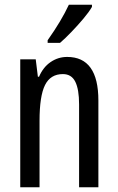

<svg xmlns="http://www.w3.org/2000/svg" viewBox="-20 -786 496 806"><path d="M262 -547Q393 -547 393 -364V0H312V-348Q312 -411 296 -443Q280 -475 244 -475Q192 -475 169 -429Q146 -383 146 -279V0H65V-537H130L139 -464H144Q161 -504 192.5 -525.5Q224 -547 262 -547ZM366 -757Q354 -736 330 -707.5Q306 -679 279.5 -651.5Q253 -624 232 -606H180V-617Q238 -699 269 -766H366Z"/></svg>

Font: Noto Sans Bengali ExtraCondensed
Style: Regular
Weight: 400
Width: 2
Designer: Jelle Bosma - Monotype Design Team
Foundry: Monotype Imaging Inc.
Version: Version 2.003; ttfautohint (v1.8.4.7-5d5b)